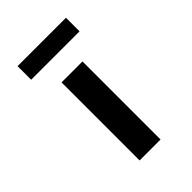

<svg xmlns="http://www.w3.org/2000/svg" viewBox="-216 -826 920 920"><g transform="rotate(-45 244.0 -366.5)"><path d="M173 0V-529H315V0ZM79 -641V-733H407V-641Z"/></g></svg>

Font: Lexend Tera SemiBold
Style: Regular
Weight: 600
Version: Version 1.007